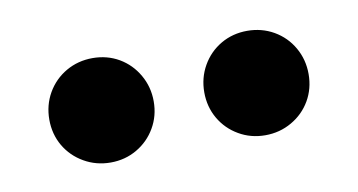

<svg xmlns="http://www.w3.org/2000/svg" viewBox="-32 -806 487 261"><g transform="rotate(-10 211.0 -675.0)"><path d="M246.1 -674.3Q246.1 -694.3 255.6 -710.9Q265.1 -727.5 281.5 -737.1Q297.9 -746.6 317.9 -746.6Q337.9 -746.6 354.5 -737.1Q371.1 -727.5 380.6 -710.9Q390.1 -694.3 390.1 -674.3Q390.1 -654.3 380.6 -637.9Q371.1 -621.6 354.5 -612.1Q337.9 -602.5 317.9 -602.5Q297.9 -602.5 281.5 -612.1Q265.1 -621.6 255.6 -637.9Q246.1 -654.3 246.1 -674.3ZM32.2 -674.3Q32.2 -694.3 41.7 -710.9Q51.3 -727.5 67.9 -737.1Q84.5 -746.6 104.5 -746.6Q124.5 -746.6 140.9 -737.1Q157.2 -727.5 166.7 -710.9Q176.3 -694.3 176.3 -674.3Q176.3 -654.3 166.7 -637.9Q157.2 -621.6 140.9 -612.1Q124.5 -602.5 104.5 -602.5Q84.5 -602.5 67.9 -612.1Q51.3 -621.6 41.7 -637.9Q32.2 -654.3 32.2 -674.3Z"/></g></svg>

Font: Reddit Sans SemiBold
Style: Regular
Weight: 600
Designer: Stephen Hutchings
Foundry: Reddit
Version: Version 1.013